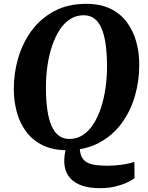

<svg xmlns="http://www.w3.org/2000/svg" viewBox="-20 -773 772 1001"><path d="M500.5 208Q446.5 208 407.8 194.8Q369 181.5 346.2 156.2Q323.5 131 317.2 94.2Q311 57.5 321.5 10L396 2Q397.5 32.5 408.8 50.2Q420 68 440 76.8Q460 85.5 486.5 88.2Q513 91 545 91Q560 91 584.5 89Q609 87 635 82.5Q661 78 680.5 71L681.5 155.5Q669 165.5 644 177.8Q619 190 582.8 199Q546.5 208 500.5 208ZM328 10Q255.5 10 203.2 -15.5Q151 -41 117.5 -85.2Q84 -129.5 68 -187.2Q52 -245 52 -310Q52 -393.5 75.5 -472.5Q99 -551.5 146 -614.8Q193 -678 263.8 -715.5Q334.5 -753 429.5 -753Q502.5 -753 555 -727.8Q607.5 -702.5 640.8 -658Q674 -613.5 690 -556.8Q706 -500 706 -437Q706.5 -352 683.2 -272Q660 -192 612.8 -128.5Q565.5 -65 494.5 -27.5Q423.5 10 328 10ZM341.5 -48.5Q380.5 -48.5 412 -69Q443.5 -89.5 467 -126.2Q490.5 -163 506.5 -211.2Q522.5 -259.5 530.2 -315.2Q538 -371 538 -430Q537.5 -495 530.5 -544Q523.5 -593 509 -626.2Q494.5 -659.5 471.5 -676.5Q448.5 -693.5 416 -693.5Q377 -693.5 345.5 -673.2Q314 -653 290.5 -616.5Q267 -580 251 -532Q235 -484 227.2 -429Q219.5 -374 219.5 -316.5Q219.5 -250.5 226.8 -200.5Q234 -150.5 248.8 -116.8Q263.5 -83 286.8 -65.8Q310 -48.5 341.5 -48.5Z"/></svg>

Font: Merriweather Light 18pt ExtraBold
Style: Italic
Weight: 800
Italic angle: -7.8°
Version: Version 2.101